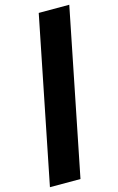

<svg xmlns="http://www.w3.org/2000/svg" viewBox="-135 -851 621 1008"><g transform="rotate(-15 175.5 -346.5)"><path d="M351 -796 171 103H5L185 -796Z"/></g></svg>

Font: TypoPRO Montserrat
Style: Italic
Weight: 900
Italic angle: -11.3°
Designer: Julieta Ulanovsky
Foundry: Julieta Ulanovsky
Version: Version 6.001